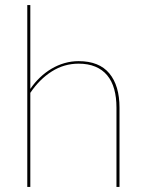

<svg xmlns="http://www.w3.org/2000/svg" viewBox="-20 -740 568 760"><path d="M88 0V-720H100V-388Q117 -413 138.2 -433.2Q159.5 -453.5 184 -468Q208.5 -482.5 235.5 -490.2Q262.5 -498 291 -498Q372.5 -498 412.8 -449.5Q453 -401 453 -314V0H441V-314Q441 -355 432 -387.2Q423 -419.5 404.2 -442Q385.5 -464.5 357.2 -476.2Q329 -488 291 -488Q233.5 -488 185 -457.2Q136.5 -426.5 100 -372.5V0Z"/></svg>

Font: Lato TR Hairline
Style: Regular
Weight: 250
Designer: Lukasz Dziedzic
Foundry: Lukasz Dziedzic
Version: Version 1.104 2013